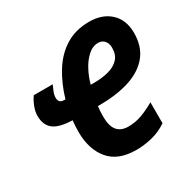

<svg xmlns="http://www.w3.org/2000/svg" viewBox="-163 -880 1037 1046"><g transform="rotate(-30 355.5 -357.0)"><path d="M404 10Q290 10 234.5 -56.5Q179 -123 179 -233Q179 -250 180 -267.5Q181 -285 183 -304Q101 -306 65 -334Q29 -362 29 -420Q29 -446 40 -475Q51 -504 68 -528H187Q179 -511 171.5 -492Q164 -473 164 -455Q164 -440 172 -431Q180 -422 200 -422H206Q232 -510 275 -578.5Q318 -647 381 -685.5Q444 -724 528 -724Q611 -724 661 -677.5Q711 -631 711 -549Q711 -465 667.5 -410.5Q624 -356 545 -329.5Q466 -303 360 -302H341Q337 -269 337 -239Q337 -178 360.5 -150Q384 -122 430 -122Q475 -122 516.5 -137.5Q558 -153 599 -177V-45Q555 -15 504.5 -2.5Q454 10 404 10ZM385 -422Q437 -422 478 -433Q519 -444 543 -469.5Q567 -495 567 -538Q567 -567 552 -583.5Q537 -600 514 -600Q479 -600 449 -573Q419 -546 397.5 -505Q376 -464 365 -422Z"/></g></svg>

Font: Noto Sans Condensed ExtraBold
Style: Italic
Weight: 800
Width: 3
Italic angle: -12°
Designer: Monotype Design Team
Foundry: Monotype Imaging Inc.
Version: Version 2.013; ttfautohint (v1.8.4.7-5d5b)